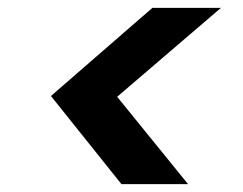

<svg xmlns="http://www.w3.org/2000/svg" viewBox="-20 -595 619 490"><path d="M544 -575 279 -348 460 -125H290L110 -350L369 -575Z"/></svg>

Font: DM Sans
Style: Bold Italic
Weight: 700
Italic angle: -10°
Designer: Colophon Foundry, Jonny Pinhorn
Foundry: Colophon Foundry
Version: Version 4.004;gftools[0.9.30]